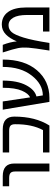

<svg xmlns="http://www.w3.org/2000/svg" viewBox="774 -1350 577 2166"><g transform="rotate(-90 1063.0 -266.5)"><path d="M44.9 -452.1V-524.4H159.2Q301.8 -524.4 301.8 -394.5V2H211.9V-384.8Q211.9 -421.9 195.3 -437Q178.7 -452.1 137.7 -452.1Z M687.5 -524.4Q831.1 -524.4 831.1 -394.5Q831.1 -156.2 730.5 2H426.8V-70.3H678.7Q746.1 -194.3 745.1 -384.8Q745.1 -421.9 728.5 -437Q711.9 -452.1 671.9 -452.1H426.8V-524.4Z M1474.6 -524.4Q1474.6 -279.3 1354 -138.7Q1233.4 2 1043 2H997.1L909.2 -524.4H1002L1047.9 -216.8Q1089.8 -232.4 1123 -308.1Q1156.2 -383.8 1156.2 -524.4H1237.3Q1237.3 -359.4 1185.1 -260.7Q1132.8 -162.1 1058.6 -144.5L1070.3 -72.3Q1197.3 -73.2 1293.9 -197.3Q1391.6 -321.3 1391.6 -524.4Z M1791 2V-70.3H1977.5V-250Q1977.5 -353.5 1946.8 -406.2Q1916 -459 1861.3 -459Q1816.4 -459 1785.2 -424.8Q1753.9 -390.6 1722.7 -289.6Q1691.4 -188.5 1662.1 2H1576.2Q1604.5 -173.8 1608.9 -237.3Q1613.3 -300.8 1604 -350.6Q1594.7 -400.4 1554.7 -524.4H1640.6Q1673.8 -437.5 1679.7 -366.2Q1713.9 -446.3 1756.8 -488.3Q1804.7 -535.2 1869.1 -535.2Q1960 -535.2 2011.2 -464.8Q2062.5 -394.5 2062.5 -255.9V2Z"/></g></svg>

Font: Nasu
Style: Regular
Weight: 400
Designer: Ryoko NISHIZUKA (kana &amp; ideographs); Paul D. Hunt (Latin, Greek &amp; Cyrillic); Wenlong ZHANG (bopomofo); Sandoll C
Version: Version 2014.1215